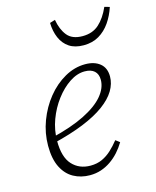

<svg xmlns="http://www.w3.org/2000/svg" viewBox="-113 -817 735 906"><g transform="rotate(-15 254.5 -363.5)"><path d="M214 12Q170 12 134.5 -7.5Q99 -27 78.5 -68Q58 -109 58 -173Q58 -235 80 -293.5Q102 -352 139.5 -398.5Q177 -445 225.5 -472.5Q274 -500 326 -500Q371 -500 398 -478Q425 -456 425 -414Q425 -379 405 -345.5Q385 -312 343.5 -281.5Q302 -251 238 -225Q174 -199 87 -178L85 -205Q185 -229 250 -261.5Q315 -294 347 -332Q379 -370 379 -410Q379 -438 362.5 -453Q346 -468 315 -468Q278 -468 241 -443.5Q204 -419 173 -378Q142 -337 123.5 -287Q105 -237 105 -184Q105 -105 139 -68Q173 -31 228 -31Q260 -31 285 -42.5Q310 -54 331 -73.5Q352 -93 371 -117L391 -102Q376 -77 357.5 -56.5Q339 -36 316.5 -20.5Q294 -5 268.5 3.5Q243 12 214 12ZM344 -588Q301 -588 273.5 -606.5Q246 -625 232 -657.5Q218 -690 217 -731L243 -739Q251 -691 275 -661Q299 -631 350 -631Q399 -631 430.5 -659.5Q462 -688 484 -738L509 -731Q496 -691 473.5 -658.5Q451 -626 419 -607Q387 -588 344 -588Z"/></g></svg>

Font: Source Serif 4 Light
Style: Italic
Weight: 300
Italic angle: -12°
Designer: Frank Grießhammer
Foundry: Adobe Systems Incorporated
Version: Version 4.004;hotconv 1.0.116;makeotfexe 2.5.65601